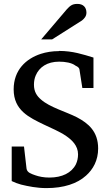

<svg xmlns="http://www.w3.org/2000/svg" viewBox="-20 -949 560 984"><path d="M281 -687C248 -687 217 -682 189 -673C113 -648 50 -590 50 -491C50 -383 130 -347 204 -311C241 -293 286 -275 319 -252C348 -232 380 -203 380 -158C380 -139 376 -122 369 -107C347 -63 298 -39 233 -39C204 -39 180 -44 160 -51C141 -58 119 -64 116 -85L103 -198H40V-21C54 -14 70 -8 88 -3C125 6 169 15 218 15C307 15 376 -8 421 -49C457 -81 483 -127 483 -188C483 -275 433 -317 374 -348C317 -377 235 -399 190 -439C169 -457 154 -479 154 -515C154 -532 157 -548 163 -562C181 -605 222 -633 283 -633C316 -633 347 -627 365 -614C369 -611 371 -610 372 -610C378 -607 386 -601 387 -594L402 -498H459V-654C406 -670 353 -688 283 -688ZM376 -929C347 -929 337 -916 323 -902L191 -747H247L400 -844C411 -853 423 -865 423 -884C423 -912 406 -929 377 -929Z"/></svg>

Font: Veleka
Style: Regular
Weight: 400
Designer: Stefan Peev, Context Ltd, 2016; SIL International, 1997-2014.
Foundry: Stefan Peev, Context Ltd, 2016
Version: Version 1.000